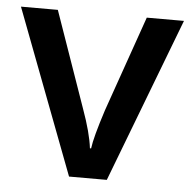

<svg xmlns="http://www.w3.org/2000/svg" viewBox="-44 -584 623 628"><g transform="rotate(5 267.5 -270.0)"><path d="M329.1 0H205.1L0 -540H121.1L231 -226.1Q259.3 -147.9 265.1 -98.1H269Q273.4 -134.3 303.2 -226.1L413.1 -540H535.2Z"/></g></svg>

Font: Open Sans
Style: SemiBold
Weight: 600
Foundry: Ascender Corporation
Version: Version 1.10